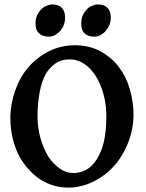

<svg xmlns="http://www.w3.org/2000/svg" viewBox="-20 -835 662 870"><path d="M274.9 -755.9Q274.9 -736.8 269 -722.2Q263.2 -706.1 253.2 -695.1Q243.2 -684.1 229 -675.8Q215.8 -668.9 199.2 -668.9Q172.4 -668.9 155.8 -685.1Q140.6 -700.2 141.1 -729Q141.1 -748 147 -763.2Q152.8 -777.3 164.1 -790Q173.8 -801.3 189 -808.1Q205.1 -814.9 216.8 -814.9Q244.6 -814.9 259.8 -799.8Q274.9 -784.7 274.9 -755.9ZM481.9 -755.9Q481.9 -736.8 476.1 -722.2Q470.2 -708 459 -694.8Q449.2 -683.6 435.1 -675.8Q421.9 -668.9 404.8 -668.9Q377.9 -668.9 361.8 -685.1Q347.7 -699.2 348.1 -729Q348.1 -748 354 -763.2Q359.9 -777.3 371.1 -790Q381.8 -802.2 395 -808.1Q411.1 -814.9 423.8 -814.9Q451.7 -814.9 466.8 -799.8Q481.9 -784.7 481.9 -755.9ZM461.9 -307.1Q461.9 -357.9 450.2 -403.8Q437 -452.6 416 -486.8Q392.1 -525.9 362.8 -544.9Q332 -565.9 294.9 -565.9Q257.8 -565.9 232.9 -548.8Q204.1 -528.8 187 -499Q168.9 -465.8 160.2 -419.9Q150.4 -368.2 149.9 -313Q149.9 -255.9 163.1 -210Q177.2 -161.1 198.2 -127Q219.2 -93.8 250 -71.8Q279.8 -50.8 313 -50.8Q343.8 -50.8 373 -66.9Q398.9 -82 419.9 -115.2Q440.9 -149.4 451.2 -194.8Q461.9 -245.1 461.9 -307.1ZM585 -315.9Q585 -273.9 574.2 -230Q564.5 -190.9 543.9 -151.9Q522.9 -111.8 498 -84Q472.2 -55.2 438 -32.2Q404.8 -10.3 369.1 2Q328.1 15.1 292 15.1Q231 15.1 181.2 -11.2Q135.3 -35.2 98.1 -81.1Q62 -126 44.9 -181.2Q26.9 -238.3 26.9 -298.8Q26.9 -361.8 48.8 -424.8Q70.8 -486.8 108.9 -530.8Q147.9 -575.7 201.9 -602.8Q255.9 -629.9 319.8 -629.9Q384.3 -629.9 434.1 -603Q484.9 -575.2 517.1 -533.2Q552.2 -487.3 567.9 -432.1Q585 -373 585 -315.9Z"/></svg>

Font: Gentium Basic
Style: Bold
Weight: 700
Designer: J. Victor Gaultney and Annie Olsen
Foundry: SIL International
Version: Version 1.100